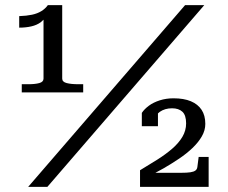

<svg xmlns="http://www.w3.org/2000/svg" viewBox="-20 -730 890 750"><path d="M223 -423Q223 -410 240.5 -405.5Q258 -401 286 -401H305V-369H65V-401H91Q117 -401 133.5 -405.5Q150 -410 150 -423V-653Q145 -648 139 -643Q124 -632 102.5 -627Q81 -622 55 -622V-667Q84 -668 105 -672.5Q126 -677 141.5 -686.5Q157 -696 167 -710H223ZM703 -710H778L165 0H90ZM687 -55H587Q603 -64 620 -73Q651 -91 680 -110.5Q709 -130 732 -152Q755 -174 768.5 -197.5Q782 -221 782 -246Q782 -279 767.5 -301Q753 -323 725.5 -334.5Q698 -346 658 -346Q629 -346 604 -338Q579 -330 561.5 -317Q544 -304 534 -289V-237H597V-287Q600 -290 604 -293Q624 -307 652 -307Q678 -307 692.5 -293.5Q707 -280 707 -248Q707 -220 692.5 -195.5Q678 -171 652.5 -149Q627 -127 594.5 -106.5Q562 -86 527 -65V0H795V-117H756L751 -78Q750 -69 743.5 -64Q737 -59 723.5 -57Q710 -55 687 -55Z"/></svg>

Font: Roboto Serif 20pt
Style: Regular
Weight: 400
Designer: Greg Gazdowicz
Foundry: Commercial Type
Version: Version 1.008